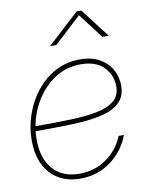

<svg xmlns="http://www.w3.org/2000/svg" viewBox="-84 -800 659 868"><g transform="rotate(-10 245.0 -366.0)"><path d="M214.8 7.8Q127.9 7.8 77.6 -47.9Q27.3 -103.5 27.3 -200.2Q27.3 -261.2 47.4 -318.8Q67.4 -376.5 104.2 -422.6Q141.1 -468.8 191.9 -496.1Q242.7 -523.4 304.2 -523.4Q358.9 -523.4 395.5 -502.4Q432.1 -481.4 450.4 -447.8Q468.8 -414.1 468.8 -375.5Q468.8 -324.2 437.7 -295.9Q406.7 -267.6 351.1 -255.4Q295.4 -243.2 220.2 -240.7Q145 -238.3 57.1 -238.3Q54.2 -238.3 51.8 -238.3Q49.8 -219.2 49.8 -200.2Q49.8 -113.8 93 -64.2Q136.2 -14.6 214.8 -14.6Q285.2 -14.6 338.9 -52.7Q392.6 -90.8 418 -152.3H441.9Q416.5 -83 356 -37.6Q295.4 7.8 214.8 7.8ZM55.2 -260.7Q144 -260.7 216.1 -262.9Q288.1 -265.1 339.6 -275.6Q391.1 -286.1 418.7 -309.6Q446.3 -333 446.3 -375.5Q446.3 -425.3 410.9 -463.1Q375.5 -501 304.2 -501Q239.3 -501 187.3 -467.5Q135.3 -434.1 101.1 -379.4Q66.9 -324.7 55.2 -260.7ZM211.9 -606H183.1L183.6 -606.4L328.6 -739.7H350.1L452.1 -606.4L451.7 -606H423.3L335.9 -720.7Z"/></g></svg>

Font: Inter Display Thin
Style: Italic
Weight: 100
Italic angle: -9.39999°
Designer: Rasmus Andersson
Foundry: rsms
Version: Version 4.000;git-a52131595